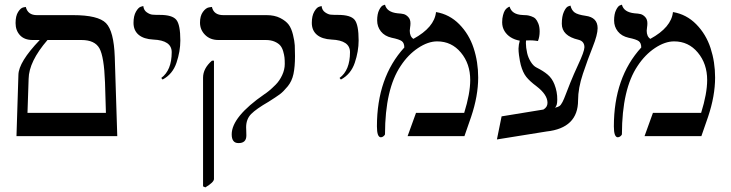

<svg xmlns="http://www.w3.org/2000/svg" viewBox="-20 -585 3140 825"><path d="M184.1 -413.1Q104 -320.3 103 -246.1L98.1 -100.1H435.1L431.2 -231Q427.2 -341.8 407.2 -377.4Q387.2 -413.1 330.1 -413.1ZM50.8 0 59.1 -263.2Q60.1 -318.4 150.9 -413.1H120.1Q85 -413.1 65.9 -433.6Q46.9 -454.1 46.9 -485.8Q46.9 -516.6 57.9 -533.7Q68.8 -550.8 80.1 -553.2L90.8 -555.2Q99.6 -520 138.2 -520H293.9Q401.9 -520 435.5 -485.6Q469.2 -451.2 473.1 -340.8L483.9 0Z M678.7 -243.2 672.9 -250Q717.8 -283.2 717.8 -360.8Q717.8 -411.6 638.7 -415Q597.7 -417 575.7 -435.5Q553.7 -454.1 553.7 -486.8Q553.7 -516.6 564.2 -534.9Q574.7 -553.2 585.4 -556.2L595.7 -559.1Q597.7 -541 610.8 -532Q624 -522.9 635 -522Q646 -521 667 -521Q720.2 -521 737.5 -500Q754.9 -479 754.9 -411.1Q754.9 -364.3 738.3 -315.2Q721.7 -266.1 678.7 -243.2Z M862.3 220.2 852.5 215.8V-251Q852.5 -291 890.6 -324.2H899.4V184.1Q899.4 198.2 862.3 220.2ZM1037.6 -38.1Q1037.6 -35.2 1038.1 -23.2Q1038.6 -11.2 1038.6 -2.9Q1038.6 30.3 1004.4 29.8Q975.6 29.8 975.6 -7.8Q975.6 -83 1116.2 -180.2Q1124 -185.1 1135.7 -194.6Q1147.5 -204.1 1164.3 -220.9Q1181.2 -237.8 1192.4 -262Q1203.6 -286.1 1203.6 -310.1Q1203.6 -327.1 1202.4 -338.1Q1201.2 -349.1 1196.8 -364.5Q1192.4 -379.9 1184.3 -389.4Q1176.3 -398.9 1160.4 -406Q1144.5 -413.1 1121.6 -413.1H918.5Q883.3 -413.1 861.3 -435.1Q839.4 -457 839.4 -487.8Q839.4 -516.6 851.8 -533.7Q864.3 -550.8 877.4 -553.2L890.6 -555.2Q898.4 -520 939.5 -520H1125.5Q1159.7 -520 1184.1 -507.6Q1208.5 -495.1 1220.5 -479Q1232.4 -462.9 1239 -435.5Q1245.6 -408.2 1246.6 -390.1Q1247.6 -372.1 1247.6 -344.2Q1247.6 -298.3 1241 -267.1Q1234.4 -235.8 1215.8 -213.4Q1197.3 -190.9 1182.4 -179.9Q1167.5 -168.9 1134.3 -147.9Q1081.1 -117.2 1059.3 -95.2Q1037.6 -73.2 1037.6 -38.1Z M1444.8 -243.2 1439 -250Q1483.9 -283.2 1483.9 -360.8Q1483.9 -411.6 1404.8 -415Q1363.8 -417 1341.8 -435.5Q1319.8 -454.1 1319.8 -486.8Q1319.8 -516.6 1330.3 -534.9Q1340.8 -553.2 1351.6 -556.2L1361.8 -559.1Q1363.8 -541 1377 -532Q1390.1 -522.9 1401.1 -522Q1412.1 -521 1433.1 -521Q1486.3 -521 1503.7 -500Q1521 -479 1521 -411.1Q1521 -364.3 1504.4 -315.2Q1487.8 -266.1 1444.8 -243.2Z M1853.5 -533.2Q1911.6 -523.4 1953.6 -480.7Q1995.6 -438 2015.1 -378.4Q2034.7 -318.8 2034.7 -252Q2034.7 -172.9 2004.4 -83L1975.6 0H1731.4L1767.6 -100.1H1974.6Q2000.5 -183.1 2000.5 -241.2Q2000.5 -311 1960.4 -359.1Q1920.4 -407.2 1858.4 -407.2Q1819.3 -407.2 1776.4 -378.7Q1733.4 -350.1 1701.7 -301.8Q1634.8 -202.6 1634.3 -8.8Q1634.3 -4.9 1628.4 0Q1622.6 4.9 1616.7 4.9Q1599.6 4.9 1599.6 -42Q1599.6 -252 1717.3 -380.9Q1717.3 -399.9 1706.8 -408Q1696.3 -416 1662.6 -422.9Q1632.8 -429.7 1616.7 -450Q1600.6 -470.2 1600.6 -497.1Q1600.6 -524.9 1609.1 -542Q1617.7 -559.1 1626 -562L1634.3 -564.9Q1642.1 -532.7 1688.5 -527.8Q1704.6 -526.9 1714.6 -524.4Q1724.6 -522 1734.1 -512Q1743.7 -502 1743.7 -484.9Q1743.7 -476.1 1742.2 -467.5Q1740.7 -459 1740.7 -453.1Q1740.7 -428.2 1756.3 -418Q1846.7 -467.3 1853.5 -533.2Z M2213.4 -410.2Q2191.4 -414.1 2174.6 -424.6Q2157.7 -435.1 2147.7 -451.7Q2137.7 -468.3 2137.7 -489.3Q2137.7 -506.3 2141.4 -519.8Q2145 -533.2 2149.2 -539.8Q2153.3 -546.4 2158.7 -550.5Q2164.1 -554.7 2166.3 -555.4Q2168.5 -556.2 2169.9 -556.2Q2179.2 -522.5 2225.6 -520.5Q2237.3 -520 2243.9 -519.5Q2250.5 -519 2262.5 -515.1Q2274.4 -511.2 2281 -504.4Q2287.6 -497.6 2293.2 -483.6Q2298.8 -469.7 2298.8 -449.7Q2298.8 -426.8 2291.5 -408.7Q2284.7 -409.7 2278.6 -410.4Q2272.5 -411.1 2267.6 -411.4Q2262.7 -411.6 2257.3 -411.6Q2250 -411.6 2240.2 -411.1Q2239.7 -405.3 2239.7 -399.4Q2239.7 -381.3 2245.1 -356.9Q2249.5 -337.4 2260.7 -319.3Q2272 -301.3 2285.2 -294.9Q2314.5 -280.3 2333.3 -264.4Q2352.1 -248.5 2362.3 -222.7Q2375 -190.4 2374.5 -156.7Q2374.5 -144 2372.1 -135Q2369.6 -126 2363.8 -122.1Q2376.5 -124.5 2383.3 -128.9Q2390.1 -133.3 2397 -146.7Q2403.8 -160.2 2409.7 -176.3Q2415.5 -192.4 2430.4 -229.2Q2445.3 -266.1 2463.9 -306.2Q2490.7 -363.3 2491.2 -381.8Q2491.2 -407.7 2465.8 -414.1Q2394 -430.7 2394 -482.9Q2394 -515.1 2403.1 -534.7Q2412.1 -554.2 2421.4 -557.6L2431.2 -561Q2436 -541 2449 -531.5Q2461.9 -522 2496.1 -517.1Q2547.9 -510.3 2547.9 -463.9Q2547.9 -436 2526.9 -383.5Q2505.9 -331.1 2484.9 -268.6Q2463.9 -206.1 2463.9 -153.8Q2463.9 -34.7 2328.1 -20L2115.2 14.2L2135.3 -85L2314.9 -114.3Q2332.5 -124.5 2332.5 -143.1Q2332.5 -178.2 2285.2 -214.4Q2255.9 -236.3 2241.2 -254.9Q2226.6 -273.4 2217.8 -305.7Q2215.8 -313.5 2213.9 -323.5Q2211.9 -333.5 2210 -348.4Q2208 -363.3 2208 -376.5Q2208.5 -393.6 2213.4 -410.2Z M2871.6 -533.2Q2929.7 -523.4 2971.7 -480.7Q3013.7 -438 3033.2 -378.4Q3052.7 -318.8 3052.7 -252Q3052.7 -172.9 3022.5 -83L2993.7 0H2749.5L2785.6 -100.1H2992.7Q3018.6 -183.1 3018.6 -241.2Q3018.6 -311 2978.5 -359.1Q2938.5 -407.2 2876.5 -407.2Q2837.4 -407.2 2794.4 -378.7Q2751.5 -350.1 2719.7 -301.8Q2652.8 -202.6 2652.3 -8.8Q2652.3 -4.9 2646.5 0Q2640.6 4.9 2634.8 4.9Q2617.7 4.9 2617.7 -42Q2617.7 -252 2735.4 -380.9Q2735.4 -399.9 2724.9 -408Q2714.4 -416 2680.7 -422.9Q2650.9 -429.7 2634.8 -450Q2618.7 -470.2 2618.7 -497.1Q2618.7 -524.9 2627.2 -542Q2635.7 -559.1 2644 -562L2652.3 -564.9Q2660.2 -532.7 2706.5 -527.8Q2722.7 -526.9 2732.7 -524.4Q2742.7 -522 2752.2 -512Q2761.7 -502 2761.7 -484.9Q2761.7 -476.1 2760.3 -467.5Q2758.8 -459 2758.8 -453.1Q2758.8 -428.2 2774.4 -418Q2864.7 -467.3 2871.6 -533.2Z"/></svg>

Font: Linux Libertine Display
Style: Regular
Weight: 400
Designer: Philipp H. Poll
Foundry: Philipp H. Poll
Version: Version 5.0.9